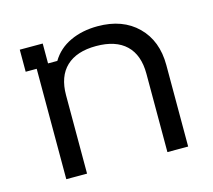

<svg xmlns="http://www.w3.org/2000/svg" viewBox="-80 -605 777 700"><g transform="rotate(-15 308.5 -254.5)"><path d="M88.3 0V-416.7H46.7V-500H133.3V-425H168.3Q193.3 -466.7 238.8 -487.9Q284.2 -509.2 342.5 -509.2Q436.7 -509.2 492.5 -454.2Q548.3 -399.2 548.3 -307.5V0H470V-295.8Q470 -366.7 431.2 -403.8Q392.5 -440.8 318.3 -440.8Q245 -440.8 205.8 -403.8Q166.7 -366.7 166.7 -295.8V0Z"/></g></svg>

Font: Funnel Display Light Light
Style: Regular
Weight: 300
Version: Version 1.000